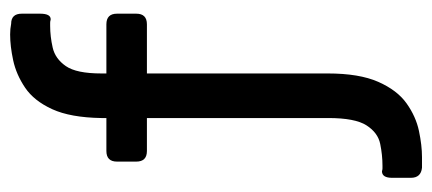

<svg xmlns="http://www.w3.org/2000/svg" viewBox="-257 -474 853 379"><g transform="rotate(-90 169.5 -284.5)"><path d="M49 122Q45 122 39 122Q33 122 28 122Q8 120 8 100V63Q8 43 21 43Q24 44 26.5 44Q29 44 32 44Q53 44 75 39.5Q97 35 111.5 12.5Q126 -10 126 -63V-421H61Q40 -421 40 -442V-480Q40 -501 61 -501H126V-511Q127 -572 143.5 -608Q160 -644 186 -661.5Q212 -679 240 -685Q268 -691 291 -691Q302 -691 312 -689Q332 -689 332 -668V-632Q332 -610 320 -611Q317 -612 314 -612Q311 -612 308 -612Q287 -612 265 -607Q243 -602 228.5 -581Q214 -560 214 -511V-501H311Q332 -501 332 -480V-442Q332 -421 311 -421H214V-64Q214 -2 197.5 35.5Q181 73 155 91.5Q129 110 100.5 116Q72 122 49 122Z"/></g></svg>

Font: Pitagon Sans Medium
Style: Regular
Weight: 500
Designer: Travis Tran
Foundry: Pitagon
Version: Version 1.001; ttfautohint (v1.8.4.7-5d5b);gftools[0.9.26]